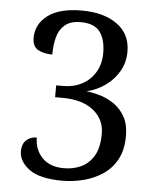

<svg xmlns="http://www.w3.org/2000/svg" viewBox="-53 -769 664 823"><g transform="rotate(5 279.5 -357.0)"><path d="M247 10Q148 10 103 -23.5Q58 -57 58 -101Q58 -131 75.5 -148Q93 -165 121 -165Q121 -113 154 -78.5Q187 -44 248 -44Q288 -44 321.5 -59.5Q355 -75 376 -110Q397 -145 397 -205Q397 -268 348.5 -306Q300 -344 216 -344H184V-395H216Q260 -395 295.5 -414Q331 -433 352 -468Q373 -503 373 -550Q373 -609 348.5 -641.5Q324 -674 266 -674Q221 -674 197 -653Q173 -632 164.5 -598.5Q156 -565 156 -525Q120 -525 95 -538.5Q70 -552 70 -590Q70 -648 119.5 -686Q169 -724 266 -724Q361 -724 418.5 -682.5Q476 -641 476 -565Q476 -520 455 -482.5Q434 -445 398 -418.5Q362 -392 316 -381Q344 -378 376 -368.5Q408 -359 436.5 -339Q465 -319 483 -286.5Q501 -254 501 -204Q501 -144 478 -102.5Q455 -61 417 -36.5Q379 -12 334.5 -1Q290 10 247 10Z"/></g></svg>

Font: Noto Serif Ahom
Style: Regular
Weight: 400
Designer: Monotype Design Team
Foundry: Monotype Imaging Inc.
Version: Version 2.007; ttfautohint (v1.8.4.7-5d5b)